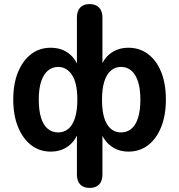

<svg xmlns="http://www.w3.org/2000/svg" viewBox="-20 -733 878 941"><path d="M419 188Q389 188 373 171Q357 154 357 122V-93H367Q351 -44 315 -17Q279 10 228 10Q174 10 133 -21.5Q92 -53 68.5 -110.5Q45 -168 45 -245Q45 -323 68.5 -380Q92 -437 133 -468Q174 -499 228 -499Q280 -499 316 -472Q352 -445 367 -396H357V-647Q357 -679 373 -696Q389 -713 419 -713Q449 -713 465.5 -696Q482 -679 482 -647V-396H471Q486 -445 522.5 -472Q559 -499 610 -499Q664 -499 705.5 -468Q747 -437 770 -380Q793 -323 793 -245Q793 -168 770 -110.5Q747 -53 706 -21.5Q665 10 610 10Q560 10 524 -17Q488 -44 471 -93H482V122Q482 154 466 171Q450 188 419 188ZM265 -84Q294 -84 315 -101.5Q336 -119 347.5 -155Q359 -191 359 -245Q359 -326 333 -365.5Q307 -405 265 -405Q237 -405 215.5 -387.5Q194 -370 182 -334.5Q170 -299 170 -245Q170 -191 181.5 -155Q193 -119 214.5 -101.5Q236 -84 265 -84ZM573 -84Q602 -84 623.5 -101.5Q645 -119 656.5 -155Q668 -191 668 -245Q668 -299 656 -334.5Q644 -370 623 -387.5Q602 -405 573 -405Q545 -405 524 -387.5Q503 -370 491.5 -334.5Q480 -299 480 -245Q480 -163 505 -123.5Q530 -84 573 -84Z"/></svg>

Font: Nunito ExtraLight
Style: Regular
Weight: 200
Designer: Vernon Adams
Foundry: Vernon Adams
Version: Version 3.602